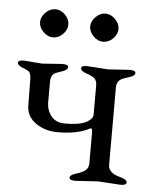

<svg xmlns="http://www.w3.org/2000/svg" viewBox="-47 -633 542 676"><g transform="rotate(5 224.0 -295.0)"><path d="M156.7 -577.1Q171.9 -561.5 171.9 -543Q171.9 -523.9 156.2 -508.3Q140.6 -493.2 122.1 -493.2Q103 -493.2 87.4 -508.8Q71.8 -524.4 71.8 -543Q71.8 -561.5 87.4 -577.1Q103 -592.8 122.1 -592.8Q141.1 -592.8 156.7 -577.1ZM298.8 -592.8Q317.9 -592.8 333.5 -577.1Q349.1 -561.5 349.1 -543Q349.1 -523.9 333.5 -508.3Q317.9 -493.2 298.8 -493.2Q280.3 -493.2 264.6 -508.8Q249 -524.4 249 -543Q249 -561.5 264.6 -577.1Q280.3 -592.8 298.8 -592.8ZM243.2 2.9Q223.1 2.9 223.1 -6.3Q223.1 -15.6 241.7 -21.5Q260.3 -27.3 266.1 -30.8Q288.1 -40.5 288.1 -63V-171.9Q288.1 -189 279.8 -185.1Q238.8 -162.1 167 -162.1Q122.1 -162.1 89.4 -185.1Q56.6 -208 56.2 -247.1L55.2 -336.9Q54.7 -356.9 49.8 -363.8Q44.9 -370.1 25.9 -377Q6.8 -383.8 6.8 -393.6Q6.8 -403.3 26.9 -402.8H29.8L91.8 -397.9L161.1 -402.8H164.1Q184.1 -402.8 184.1 -393.6Q184.1 -383.8 166.5 -377.9Q148.9 -372.1 142.1 -369.1Q125 -361.3 125 -336.9V-265.1Q125 -235.4 142.1 -214.8Q159.2 -194.3 190.9 -194.8Q252 -194.8 273.9 -212.9Q288.1 -222.7 288.1 -233.9V-336.9Q288.1 -355 279.3 -362.8Q270.5 -370.1 250.5 -377Q230 -383.8 230 -393.6Q230 -403.3 250 -402.8H252.9L325.2 -397.9L398.9 -402.8H401.9Q421.9 -402.8 421.9 -393.6Q421.9 -383.8 403.3 -377.9Q384.8 -372.1 377.9 -369.1Q357.9 -360.4 357.9 -336.9V-63Q357.9 -43 380.4 -30.8Q386.7 -27.8 405.8 -22Q424.8 -16.6 424.8 -6.8Q424.8 2.9 404.8 2.9H401.9L324.2 -2L246.1 2.9Z"/></g></svg>

Font: EBGaramond
Style: Regular
Weight: 400
Version: Version 000.012g